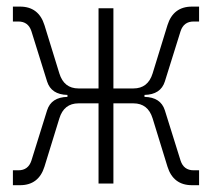

<svg xmlns="http://www.w3.org/2000/svg" viewBox="-20 -542 626 567"><path d="M18.1 4.9V-39.1H34.2Q63.5 -39.1 72.8 -67.9L119.1 -216.3Q131.3 -254.9 179.2 -255.9V-261.7Q131.3 -262.7 119.1 -301.3L72.8 -449.7Q63.5 -478.5 34.2 -478.5H18.1V-522.5H39.1Q94.2 -522.5 111.3 -467.8L155.3 -325.2Q168.9 -280.8 211.9 -280.8H271V-517.6H314.9V-280.8H374Q417 -280.8 430.7 -325.2L474.6 -467.8Q491.7 -522.5 546.9 -522.5H567.9V-478.5H551.8Q522.5 -478.5 513.2 -449.7L466.8 -301.3Q454.6 -262.7 406.7 -261.7V-255.9Q454.6 -254.9 466.8 -216.3L513.2 -67.9Q522.5 -39.1 551.8 -39.1H567.9V4.9H546.9Q491.7 4.9 474.6 -49.8L430.7 -192.4Q417 -236.8 374 -236.8H314.9V0H271V-236.8H211.9Q168.9 -236.8 155.3 -192.4L111.3 -49.8Q94.2 4.9 39.1 4.9Z"/></svg>

Font: Cascadia Mono NF ExtraLight
Style: Regular
Weight: 200
Monospace: yes
Designer: Aaron Bell
Foundry: Saja Typeworks
Version: Version 2404.023; ttfautohint (v1.8.4)